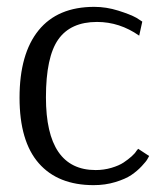

<svg xmlns="http://www.w3.org/2000/svg" viewBox="-20 -530 463 560"><path d="M253 10Q149 10 93 -54Q37 -118 37 -245Q37 -373 92.5 -441.5Q148 -510 255 -510Q290 -510 325 -499Q360 -488 378 -478L395 -467L386 -426Q329 -466 263 -466Q186 -466 150 -415Q114 -364 114 -246Q114 -34 259 -34Q283 -34 305 -40.5Q327 -47 340.5 -56Q354 -65 364 -74Q374 -83 378 -90L383 -96L415 -75Q413 -72 410 -66Q407 -60 393.5 -45.5Q380 -31 363 -19.5Q346 -8 316.5 1Q287 10 253 10Z"/></svg>

Font: Arsenal
Style: Regular
Weight: 400
Designer: Andrij Shevchenko
Foundry: Stairsfor
Version: Version 2.001;PS 002.001;hotconv 1.0.88;makeotf.lib2.5.64775